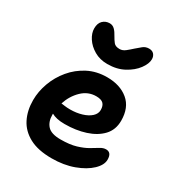

<svg xmlns="http://www.w3.org/2000/svg" viewBox="-183 -891 954 1024"><g transform="rotate(30 294.5 -379.5)"><path d="M285 10Q201 10 148 -18.5Q95 -47 70 -96.5Q45 -146 45 -210Q45 -263 64.5 -316.5Q84 -370 121 -414.5Q158 -459 210 -486Q262 -513 327 -513Q407 -513 457 -471.5Q507 -430 507 -349Q507 -293 472.5 -256.5Q438 -220 380.5 -201.5Q323 -183 254 -183Q227 -183 207 -187.5Q187 -192 173 -200Q173 -197 173 -193Q173 -151 196 -126Q219 -101 276 -101Q333 -101 371 -112.5Q409 -124 434.5 -139Q460 -154 478.5 -165.5Q497 -177 514 -177Q548 -177 548 -133Q548 -100 513.5 -67Q479 -34 419.5 -12Q360 10 285 10ZM327 -396Q277 -396 239.5 -359.5Q202 -323 185 -270Q195 -269 208 -267Q221 -265 241 -265Q279 -265 312 -275Q345 -285 364.5 -303Q384 -321 384 -344Q384 -370 371 -383Q358 -396 327 -396ZM291 -574Q245 -574 210 -594.5Q175 -615 155.5 -645Q136 -675 136 -704Q136 -736 153 -752.5Q170 -769 195 -769Q213 -769 226 -756Q239 -743 250 -722Q260 -704 271 -690Q282 -676 308 -676Q326 -676 343 -689.5Q360 -703 375 -717Q392 -732 407.5 -744.5Q423 -757 444 -757Q464 -757 474.5 -745Q485 -733 485 -715Q485 -687 460.5 -654Q436 -621 392.5 -597.5Q349 -574 291 -574Z"/></g></svg>

Font: Shantell Sans Normal
Style: Regular
Weight: 600
Designer: Stephen Nixon, Anya Danilova, Shantell Martin
Foundry: Arrow Type
Version: Version 1.009;[a7da0bfa3]